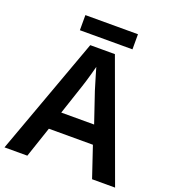

<svg xmlns="http://www.w3.org/2000/svg" viewBox="-154 -984 981 1098"><g transform="rotate(20 336.5 -434.5)"><path d="M533 0 470 -187H202L139 0H0L261 -717H411L673 0ZM375 -481Q371 -495 363.5 -519Q356 -543 348.5 -569Q341 -595 336 -612Q331 -592 323.5 -565.5Q316 -539 309 -515.5Q302 -492 298 -481L237 -298H437ZM496 -869V-777H176V-869Z"/></g></svg>

Font: Noto Sans Sora Sompeng Semi
Style: Bold
Weight: 700
Designer: Monotype Design Team. David Williams.
Foundry: Monotype Imaging Inc.
Version: Version 2.101; ttfautohint (v1.8.4.7-5d5b)